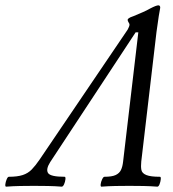

<svg xmlns="http://www.w3.org/2000/svg" viewBox="-86 -696 648 719"><path d="M-63 3Q-67 3 -66 -6Q-65 -15 -61 -24.5Q-57 -34 -53 -34Q-21 -34 -1 -40.5Q19 -47 33 -61.5Q47 -76 62 -98L392 -585Q395 -591 397 -595.5Q399 -600 399 -604Q399 -606 398 -608Q397 -610 395 -613Q392 -618 392 -622Q392 -624 396 -627.5Q400 -631 415 -636Q434 -644 449 -650.5Q464 -657 476 -664Q499 -676 507 -676Q514 -676 514 -667Q512 -658 508.5 -635.5Q505 -613 500 -576L443 -91Q441 -72 443.5 -59.5Q446 -47 462 -40.5Q478 -34 513 -34Q517 -34 516 -24.5Q515 -15 511.5 -6Q508 3 503 3Q477 1 451 0.5Q425 0 398 0Q373 0 346.5 0.5Q320 1 294 3Q290 3 291 -6Q292 -15 296.5 -24.5Q301 -34 305 -34Q333 -34 347 -40.5Q361 -47 367 -59.5Q373 -72 375 -91L432 -575H422L102 -89Q85 -62 94 -48Q103 -34 156 -34Q160 -34 159 -24.5Q158 -15 154 -6Q150 3 145 3Q120 1 93.5 0.5Q67 0 41 0Q16 0 -10.5 0.5Q-37 1 -63 3Z"/></svg>

Font: Junicode VF
Style: Italic
Weight: 400
Italic angle: -11°
Designer: Peter S. Baker
Version: Version 2.209